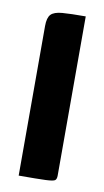

<svg xmlns="http://www.w3.org/2000/svg" viewBox="-65 -535 310 570"><g transform="rotate(10 90.0 -250.0)"><path d="M33 0V-451Q33 -476 42.5 -486Q52 -496 76.5 -498Q101 -500 147 -500V-20Q147 -10 142.5 -6Q138 -2 114 -1Q90 0 33 0Z"/></g></svg>

Font: Yanone Kaffeesatz
Style: Bold
Weight: 700
Designer: Yanone (Cyrillic: Daniel Pouzeot, Huerta Tipografica, and Cyreal)
Foundry: Yanone
Version: Version 2.003